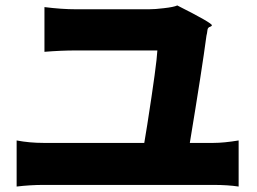

<svg xmlns="http://www.w3.org/2000/svg" viewBox="-20 -721 944 704"><path d="M41 -37V-206Q88 -197 140 -197H509Q512 -217 520 -264Q555 -488 557 -536H259Q203 -536 143 -531V-695Q207 -687 258 -687H526Q549 -687 581 -691Q617 -695 630 -701Q759 -636 757 -628Q756 -625 751 -623Q743 -621 741 -613Q740 -608 739 -599Q737 -592 737 -590Q721 -469 676 -197H762Q801 -197 855 -206V-37Q815 -43 762 -43H451H140Q91 -43 41 -37Z"/></svg>

Font: GenSekiGothic TW H
Style: Regular
Weight: 900
Version: Version 1.501;PS 1;hotconv 16.6.51;makeotf.lib2.5.65220